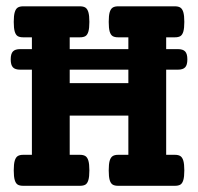

<svg xmlns="http://www.w3.org/2000/svg" viewBox="-20 -600 640 620"><path d="M575.2 -529.3Q575.2 -508.8 572 -498Q568.8 -487.3 562.5 -483.4Q556.2 -479.5 544.4 -479.5H516.6V-441.4H554.2Q570.8 -441.4 577.9 -433.8Q585 -426.3 585 -408.2Q585 -390.1 577.9 -382.6Q570.8 -375 554.2 -375H516.6V-100.1H544.4Q556.2 -100.1 562.5 -95.9Q568.8 -91.8 572 -81.1Q575.2 -70.3 575.2 -49.8Q575.2 -29.3 572 -18.6Q568.8 -7.8 562.5 -3.9Q556.2 0 544.4 0H361.8Q350.1 0 343.8 -3.9Q337.4 -7.8 334.2 -18.6Q331.1 -29.3 331.1 -49.8Q331.1 -70.3 334.2 -81.1Q337.4 -91.8 343.8 -95.9Q350.1 -100.1 361.8 -100.1H394.5V-226.6H205.1V-100.1H237.8Q249.5 -100.1 255.9 -95.9Q262.2 -91.8 265.4 -81.1Q268.6 -70.3 268.6 -49.8Q268.6 -29.3 265.4 -18.6Q262.2 -7.8 255.9 -3.9Q249.5 0 237.8 0H55.2Q43.5 0 37.1 -3.9Q30.8 -7.8 27.6 -18.6Q24.4 -29.3 24.4 -49.8Q24.4 -70.3 27.6 -81.1Q30.8 -91.8 37.1 -95.9Q43.5 -100.1 55.2 -100.1H83V-375H45.4Q28.8 -375 21.7 -382.6Q14.6 -390.1 14.6 -408.2Q14.6 -426.3 21.7 -433.8Q28.8 -441.4 45.4 -441.4H83V-479.5H55.2Q43.5 -479.5 37.1 -483.4Q30.8 -487.3 27.6 -498Q24.4 -508.8 24.4 -529.3Q24.4 -549.8 27.6 -560.5Q30.8 -571.3 37.1 -575.4Q43.5 -579.6 55.2 -579.6H237.8Q249.5 -579.6 255.9 -575.4Q262.2 -571.3 265.4 -560.5Q268.6 -549.8 268.6 -529.3Q268.6 -508.8 265.4 -498Q262.2 -487.3 255.9 -483.4Q249.5 -479.5 237.8 -479.5H205.1V-441.4H394.5V-479.5H361.8Q350.1 -479.5 343.8 -483.4Q337.4 -487.3 334.2 -498Q331.1 -508.8 331.1 -529.3Q331.1 -549.8 334.2 -560.5Q337.4 -571.3 343.8 -575.4Q350.1 -579.6 361.8 -579.6H544.4Q556.2 -579.6 562.5 -575.4Q568.8 -571.3 572 -560.5Q575.2 -549.8 575.2 -529.3ZM205.1 -375V-331.5H394.5V-375Z"/></svg>

Font: Courier Prime
Style: Bold
Weight: 700
Designer: Alan Dague-Greene, Quote-Unquote Apps
Foundry: Quote-Unquote Apps
Version: Version 3.018